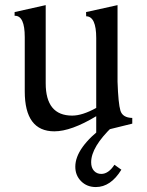

<svg xmlns="http://www.w3.org/2000/svg" viewBox="-20 -508 581 757"><path d="M359.4 14.6V-49.8Q260.3 9.8 194.3 9.8Q77.6 9.8 77.6 -147.9V-361.8Q77.6 -445.8 39.1 -445.8H37.6V-460.4L160.2 -487.8V-179.7Q160.2 -52.2 264.6 -52.2Q304.7 -52.2 359.4 -82.5V-357.9Q359.4 -443.4 319.8 -443.8L319.3 -460.4L443.4 -487.8V-186Q446.3 -99.6 454.8 -71.8Q463.4 -43.9 501.5 -43V-20.5ZM357.9 229.5Q322.8 229.5 299.8 206.5Q276.9 183.6 276.9 149.4Q276.9 74.2 392.1 -11.7L424.3 -9.8Q339.4 71.3 339.4 131.8Q339.4 153.3 350.6 165.5Q361.8 177.7 379.4 177.7Q407.7 177.7 431.2 141.6L458.5 161.1Q416.5 229.5 357.9 229.5Z"/></svg>

Font: Kelvinch
Style: Regular
Weight: 400
Designer: Paul James MIller
Foundry: High-Logic / Made with FontCreator
Version: Version 3.30 September 23, 2016